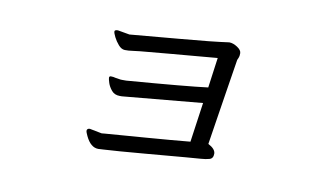

<svg xmlns="http://www.w3.org/2000/svg" viewBox="-52 -523 1105 639"><g transform="rotate(10 500.0 -203.5)"><path d="M270 -52Q260 -52 260 -43Q260 -40 266 -27Q283 9 309 9L327 8Q367 6 465.5 -2.5Q564 -11 599.5 -14Q635 -17 651 -18Q667 -19 679.5 -22.5Q692 -26 692 -42Q692 -58 667 -71Q672 -102 679.5 -151Q687 -200 696 -256Q705 -312 713 -363Q714 -366 716.5 -371Q719 -376 719 -386.5Q719 -397 704.5 -406.5Q690 -416 677 -416Q621 -408 509 -398.5Q397 -389 345 -384L305 -391Q294 -391 294 -385.5Q294 -380 300.5 -367Q307 -354 317 -342.5Q327 -331 338.5 -330.5Q350 -330 367 -332.5Q384 -335 420 -338Q456 -341 497.5 -345Q539 -349 579 -352Q619 -355 648 -358L634 -256Q564 -247 361 -231H347Q341 -231 337 -232L324 -234Q317 -236 311 -236H307Q303 -235 303 -230.5Q303 -226 307 -213.5Q311 -201 321 -189Q331 -177 349 -177H356L626 -202L607 -68Q579 -65 540 -62Q501 -59 459 -55.5Q417 -52 380.5 -49.5Q344 -47 322 -45L311 -44Z"/></g></svg>

Font: LXGW WenKai TC
Style: Regular
Weight: 400
Designer: LXGW / Fontworks Inc.
Foundry: LXGW / Fontworks Inc.
Version: Version 1.330